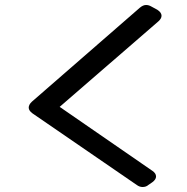

<svg xmlns="http://www.w3.org/2000/svg" viewBox="-20 -714 750 769"><path d="M590 -30Q605 -20 605 -7Q605 5 590 16L574 27Q565 35 551 35Q539 35 528 27L110 -260Q95 -271 95 -283Q95 -295 108 -307L540 -683Q553 -694 565 -694Q576 -694 586 -688L610 -675Q627 -664 627 -651Q627 -640 615 -629L219 -286Z"/></svg>

Font: Yusei Magic
Style: Regular
Weight: 400
Designer: Tanukizamurai
Foundry: Yusei Magic Project
Version: Version 1.200